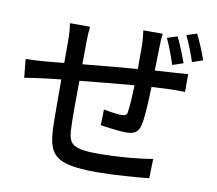

<svg xmlns="http://www.w3.org/2000/svg" viewBox="-88 -898 1176 1042"><g transform="rotate(10 500.0 -376.5)"><path d="M732 -761H625C628 -743 632 -702 632 -679C632 -638 632 -592 632 -549C532 -541 423 -531 331 -522C332 -569 332 -611 332 -640C332 -675 334 -703 337 -730H226C231 -698 233 -670 233 -635C233 -617 233 -570 233 -512C191 -508 158 -505 136 -503C94 -499 52 -497 23 -497L33 -395C60 -400 111 -407 143 -411C165 -414 196 -417 233 -421C233 -325 233 -222 234 -179C238 -13 264 41 507 41C606 41 728 31 796 24L799 -83C730 -70 605 -59 501 -59C338 -59 334 -90 331 -193C329 -234 330 -333 331 -431C424 -440 533 -451 630 -459C628 -401 625 -344 620 -313C618 -292 608 -288 585 -288C564 -288 522 -294 489 -301L487 -214C517 -209 591 -199 626 -199C675 -199 698 -212 707 -261C716 -305 720 -391 722 -466C759 -468 793 -470 819 -471C845 -471 889 -472 906 -471V-569C880 -567 846 -565 820 -563C791 -561 759 -559 724 -557C725 -596 726 -639 727 -683C727 -706 729 -745 732 -761ZM814 -761 758 -743C777 -704 798 -646 812 -603L871 -623C857 -663 833 -723 814 -761ZM916 -794 859 -776C879 -738 900 -682 915 -637L973 -657C960 -696 935 -756 916 -794Z"/></g></svg>

Font: Noto Sans HK Medium
Style: Regular
Weight: 500
Designer: Ryoko NISHIZUKA 西塚涼子 (kana, bopomofo & ideographs); Paul D. Hunt (Latin, Greek & Cyrillic); Sandoll Communications 산돌커뮤니
Foundry: Adobe
Version: Version 2.002;hotconv 1.0.116;makeotfexe 2.5.65601